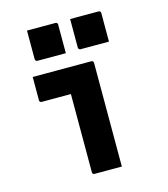

<svg xmlns="http://www.w3.org/2000/svg" viewBox="-114 -857 827 946"><g transform="rotate(-15 300.0 -384.0)"><path d="M240 -11Q240 -35 240 -74.5Q240 -114 240 -162Q240 -210 240 -257.5Q240 -305 240 -345.5Q240 -386 240 -410H220Q195 -410 181 -410Q167 -410 155.5 -410Q144 -410 130 -410Q116 -410 91 -410Q86 -410 83 -413Q80 -416 80 -421Q80 -451 80 -480.5Q80 -510 80 -540Q116 -540 145.5 -540Q175 -540 202 -540Q229 -540 256.5 -540Q284 -540 313.5 -540Q343 -540 379 -540Q383 -540 385 -538.5Q387 -537 388.5 -535Q390 -533 390 -529Q390 -483 390 -427.5Q390 -372 390 -314Q390 -256 390 -201Q390 -146 390 -99Q390 -83 390 -66.5Q390 -50 390 -33.5Q390 -17 390 0Q353 0 321 0Q289 0 251 0Q246 0 243 -3Q240 -6 240 -11ZM112 -768Q148 -768 184.5 -768Q221 -768 257 -768Q261 -768 263 -766.5Q265 -765 266.5 -763Q268 -761 268 -757V-611Q232 -611 195.5 -611Q159 -611 123 -611Q120 -611 117.5 -612.5Q115 -614 113.5 -616.5Q112 -619 112 -622ZM332 -768Q368 -768 404.5 -768Q441 -768 477 -768Q481 -768 483 -766.5Q485 -765 486.5 -763Q488 -761 488 -757V-611Q452 -611 415.5 -611Q379 -611 343 -611Q340 -611 337.5 -612.5Q335 -614 333.5 -616.5Q332 -619 332 -622Z"/></g></svg>

Font: Recursive Monospace ExtraBold
Style: Regular
Weight: 800
Version: Version 1.047